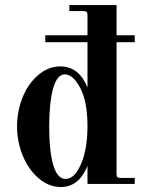

<svg xmlns="http://www.w3.org/2000/svg" viewBox="-20 -732 586 764"><path d="M328.1 -383.8V-564H160.2V-591.8H328.1V-671.9Q328.1 -681.2 324.7 -684.6Q321.3 -688 312 -688H255.9V-711.9H443.8V-591.8H516.1V-564H443.8V-40Q443.8 -30.8 447.3 -27.3Q450.7 -23.9 460 -23.9H516.1V0H328.1V-71.8Q293.9 12.2 222.2 12.2Q174.3 12.2 133.8 -22.5Q93.3 -57.1 70.6 -112.5Q47.9 -168 47.9 -229Q47.9 -289.1 69.6 -343.8Q91.3 -398.4 131.6 -433.1Q171.9 -467.8 220.2 -467.8Q293.9 -467.8 328.1 -383.8ZM241.2 -20Q276.9 -20 302.5 -79.6Q328.1 -139.2 328.1 -230Q328.1 -326.7 299.6 -381.3Q271 -436 237.8 -436Q207 -436 191.4 -379.9Q175.8 -323.7 175.8 -227.1Q175.8 -130.9 191.9 -75.4Q208 -20 241.2 -20Z"/></svg>

Font: Flanker Steampunk
Style: Bold
Weight: 700
Designer: Alexey Kryukov, Leonardo Di Lena
Foundry: Alexey Kryukov, Leonardo Di Lena
Version: 1.210